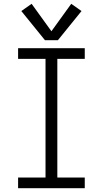

<svg xmlns="http://www.w3.org/2000/svg" viewBox="-20 -988 540 1008"><path d="M75 0V-56H219V-679H75V-735H425V-679H281V-56H425V0ZM216 -777 92 -930 146 -968 250 -824 354 -968 408 -930 284 -777Z"/></svg>

Font: Iosevka SS01 Light
Style: Regular
Weight: 300
Monospace: yes
Designer: Belleve Invis
Foundry: Belleve Invis
Version: 2.3.3; ttfautohint (v1.8.3)